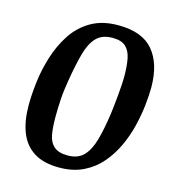

<svg xmlns="http://www.w3.org/2000/svg" viewBox="-102 -746 766 843"><g transform="rotate(15 281.0 -324.5)"><path d="M242 11Q172 11 128 -16.5Q84 -44 63.5 -95.5Q43 -147 43 -219Q43 -267 50 -325.5Q57 -384 75.5 -443Q94 -502 126.5 -551.5Q159 -601 210 -630.5Q261 -660 333 -660Q443 -660 493 -600Q543 -540 543 -433Q543 -399 538 -353Q533 -307 521 -257Q509 -207 487 -159.5Q465 -112 432 -73.5Q399 -35 352 -12Q305 11 242 11ZM266 -50Q311 -50 337 -76.5Q363 -103 377.5 -155Q392 -207 402 -280Q404 -297 406.5 -318.5Q409 -340 411 -364Q413 -388 414.5 -410Q416 -432 416 -450Q416 -496 409.5 -529.5Q403 -563 383.5 -581.5Q364 -600 323 -600Q276 -600 250 -573Q224 -546 210 -495Q196 -444 184 -372Q175 -321 172.5 -278.5Q170 -236 170 -200Q170 -152 176 -119Q182 -86 203 -68Q224 -50 266 -50Z"/></g></svg>

Font: Faustina SemiBold
Style: Italic
Weight: 600
Italic angle: -8°
Designer: Alfonso Garcia
Foundry: http://www.omnibus-type.com
Version: Version 1.200